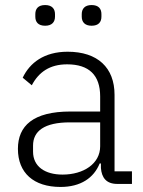

<svg xmlns="http://www.w3.org/2000/svg" viewBox="-20 -729 567 761"><path d="M159 -627C186 -627 198 -642 198 -663V-673C198 -694 186 -709 159 -709C131 -709 120 -694 120 -673V-663C120 -642 131 -627 159 -627ZM343 -627C371 -627 382 -642 382 -663V-673C382 -694 371 -709 343 -709C316 -709 304 -694 304 -673V-663C304 -642 316 -627 343 -627ZM503 0V-50H434V-353C434 -461 367 -524 248 -524C155 -524 98 -480 70 -421L106 -391C134 -444 178 -474 246 -474C333 -474 377 -431 377 -347V-287H259C111 -287 51 -230 51 -139C51 -44 113 12 220 12C300 12 352 -24 375 -81H380V-63C383 -25 401 0 445 0ZM228 -37C158 -37 111 -69 111 -128V-152C111 -209 155 -244 257 -244H377V-149C377 -80 311 -37 228 -37Z"/></svg>

Font: IBM Plex Thai Looped Light
Style: Regular
Weight: 300
Designer: Mike Abbink, Paul van der Laan, Pieter van Rosmalen, Ben Mitchell, Mark Frömberg
Foundry: Bold Monday
Version: Version 1.0